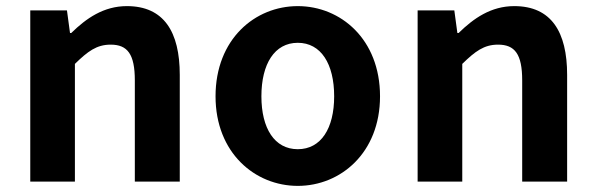

<svg xmlns="http://www.w3.org/2000/svg" viewBox="-20 -594 1948 628"><path d="M79 0H225V-385C267 -426 296 -448 342 -448C397 -448 421 -417 421 -331V0H568V-349C568 -490 516 -574 395 -574C319 -574 262 -534 213 -486H209L199 -560H79Z M954 14C1094 14 1223 -94 1223 -279C1223 -466 1094 -574 954 -574C814 -574 685 -466 685 -279C685 -94 814 14 954 14ZM954 -106C878 -106 835 -174 835 -279C835 -385 878 -454 954 -454C1030 -454 1073 -385 1073 -279C1073 -174 1030 -106 954 -106Z M1346 0H1492V-385C1534 -426 1563 -448 1609 -448C1664 -448 1688 -417 1688 -331V0H1835V-349C1835 -490 1783 -574 1662 -574C1586 -574 1529 -534 1480 -486H1476L1466 -560H1346Z"/></svg>

Font: Source Han Sans SC Bold
Style: Regular
Weight: 700
Designer: Ryoko NISHIZUKA (kana & ideographs); Paul D. Hunt (Latin, Greek & Cyrillic); Wenlong ZHANG (bopomofo); Sandoll Communica
Foundry: Adobe Systems Incorporated
Version: Version 1.001;PS 1.001;hotconv 1.0.78;makeotf.lib2.5.61930